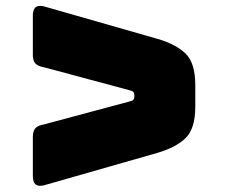

<svg xmlns="http://www.w3.org/2000/svg" viewBox="-20 -680 754 643"><path d="M507 -168 126 -59Q107 -55 98.5 -63Q90 -71 90 -90V-222Q90 -241 98.5 -250.5Q107 -260 126 -263L413 -340Q423 -342 426.5 -346Q430 -350 430 -359Q430 -368 426.5 -372Q423 -376 413 -378L126 -455Q107 -458 98.5 -467.5Q90 -477 90 -496V-628Q90 -647 98.5 -655Q107 -663 126 -659L507 -550Q569 -532 601.5 -500.5Q634 -469 634 -395V-323Q634 -249 601.5 -217.5Q569 -186 507 -168Z"/></svg>

Font: Bungee
Style: Regular
Weight: 400
Designer: David Jonathan Ross
Foundry: David Jonathan Ross
Version: Version 1.001;PS 1.0;hotconv 1.0.72;makeotf.lib2.5.5900